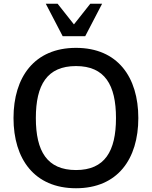

<svg xmlns="http://www.w3.org/2000/svg" viewBox="-20 -990 808 1023"><path d="M385 -638C538 -638 598 -538 598 -361C598 -184 538 -84 385 -84C231 -84 171 -184 171 -361C171 -538 231 -638 385 -638ZM717 -361C717 -579 607 -735 385 -735C163 -735 52 -579 52 -361C52 -143 163 13 385 13C607 13 717 -143 717 -361ZM434 -797 524 -970H461L374 -860L287 -970H224L314 -797Z"/></svg>

Font: Perun Medium
Style: Regular
Weight: 500
Foundry: Copyright (c) Stefan Peev, Context Ltd, 2016
Version: Version 1.089